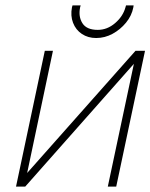

<svg xmlns="http://www.w3.org/2000/svg" viewBox="-20 -687 554 707"><path d="M472 -667H444L442 -660Q433 -627 404 -602Q375 -577 340 -577Q299 -577 283.5 -601.5Q268 -626 275 -660L277 -667H247L245 -660Q239 -629 249 -603Q259 -577 281.5 -562Q304 -547 334 -547Q366 -547 394.5 -562.5Q423 -578 444 -603.5Q465 -629 471 -660ZM175 -500H145L39 0H73L473 -452L377 0H408L514 -500H479L80 -50Z"/></svg>

Font: Advent Pro ExtraLight
Style: Italic
Weight: 250
Italic angle: -12°
Version: Version 3.000